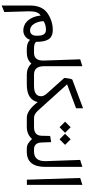

<svg xmlns="http://www.w3.org/2000/svg" viewBox="633 -1360 1032 2339"><g transform="rotate(90 1149.5 -190.0)"><path d="M583 -87.9Q591.8 -87.9 591.8 -52.7V-36.1Q591.8 0 583 0H568.8Q501 -1.5 464.4 -39.6Q453.1 -2.4 421.9 20Q390.6 42.5 351.1 42.5Q318.8 42.5 290.8 31Q262.7 19.5 241.9 -0.5Q221.2 -20.5 205.6 -47.6Q189.9 -74.7 180.9 -105.2Q171.9 -135.7 169.4 -168.5Q117.2 -140.6 117.2 -33.2Q117.2 -19 117.7 -11.7L126 273.9L46.9 306.2V-42Q46.9 -184.6 138.2 -250.5Q234.9 -316.4 342.8 -316.4Q385.7 -316.4 414.8 -303Q443.8 -289.6 460 -262.2Q476.1 -234.9 482.7 -199.2Q489.3 -163.6 489.3 -112.8Q507.8 -87.9 571.3 -87.9ZM236.8 -203.6Q241.2 -132.8 271.7 -86.2Q302.2 -39.6 350.6 -39.6Q380.9 -39.6 397.9 -60.5Q415 -81.5 415 -121.6Q415 -147.5 412.1 -166Q409.2 -184.6 401.6 -200.7Q394 -216.8 379.2 -225.1Q364.3 -233.4 342.3 -233.4Q280.8 -233.4 236.8 -203.6Z M577.6 -87.9H623Q720.7 -87.9 717.3 -208.5L702.1 -650.4L786.1 -676.8V-209Q786.1 -87.9 888.2 -87.9H894.5Q903.3 -87.9 903.3 -52.7V-36.1Q903.3 0 894.5 0H888.7Q807.1 0 754.4 -55.7Q703.6 0 622.1 0H577.6Q554.2 0 554.2 -36.1V-52.7Q554.2 -87.9 577.6 -87.9Z M1006.8 -490.7 1324.2 -138.7Q1369.6 -87.9 1414.6 -87.9H1436.5Q1445.3 -87.9 1445.3 -52.7V-36.1Q1445.3 0 1436.5 0H1412.6Q1323.7 -1 1223.1 -132.8Q1194.3 0 1008.8 0H889.2Q877.9 0 874.3 -8.3Q870.6 -16.6 870.6 -36.1V-52.7Q870.6 -71.8 874.3 -79.8Q877.9 -87.9 889.2 -87.9H1025.4Q1151.9 -87.9 1151.9 -174.8Q1151.9 -208 1119.1 -244.1L929.2 -456.5Q929.2 -460.4 929.9 -466.6Q930.7 -472.7 932.4 -488.8Q934.1 -504.9 936.5 -517.6Q939 -530.3 942.9 -541.7Q946.8 -553.2 951.2 -555.2L1298.3 -685.5V-600.1Z M1809.1 0H1793Q1756.8 0 1730.5 -14.9Q1704.1 -29.8 1672.9 -63.5Q1615.7 0 1525.4 0H1430.2Q1419.9 0 1416.3 -8.5Q1412.6 -17.1 1412.6 -36.1V-52.7Q1412.6 -71.8 1416 -79.8Q1419.4 -87.9 1430.2 -87.9H1527.3Q1630.9 -87.9 1633.3 -179.2L1635.7 -284.2L1710.9 -296.9L1715.3 -179.2Q1716.8 -134.8 1738 -111.3Q1759.3 -87.9 1794.4 -87.9H1809.1Q1817.9 -87.9 1817.9 -52.7V-36.1Q1817.9 0 1809.1 0ZM1676.3 -534.2 1744.1 -466.3 1676.3 -398.9 1608.9 -466.3ZM1529.3 -534.2 1597.2 -466.3 1529.3 -398.9 1461.9 -466.3Z M1804.2 -87.9H1824.7Q1947.8 -87.9 1942.4 -234.4L1927.7 -649.9L2012.7 -677.2V-227.5Q2012.7 0 1829.1 0H1804.2Q1780.8 0 1780.8 -36.1V-52.7Q1780.8 -87.9 1804.2 -87.9Z M2147.5 -650.4 2231.9 -677.2V-1H2168.5Z"/></g></svg>

Font: Samim WOL
Style: WOL
Weight: 400
Foundry: DejaVu fonts team - Redesigned by Saber Rastikerdar
Version: Version 4.0.0